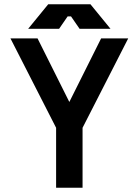

<svg xmlns="http://www.w3.org/2000/svg" viewBox="-20 -880 650 900"><path d="M581 -700H454L305 -402L156 -700H29L243 -281V0H367V-281ZM112 -745H257L297 -803H313L353 -745H498L404 -860H206Z"/></svg>

Font: Fervojo
Style: Bold
Weight: 700
Designer: kohakuno
Version: ver.1.0